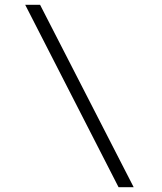

<svg xmlns="http://www.w3.org/2000/svg" viewBox="-20 -780 675 800"><path d="M147 -760 537 0H474L85 -760Z"/></svg>

Font: GFS Gazis
Style: Regular
Weight: 400
Designer: George Matthiopoulos
Foundry: George Matthiopoulos
Version: Version 1.0